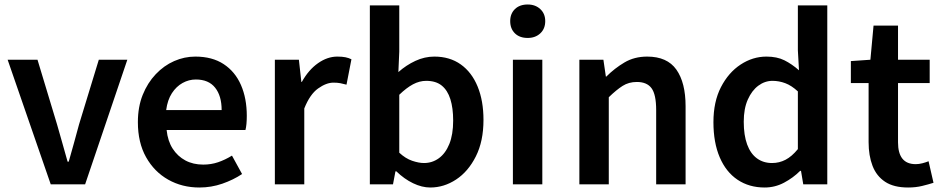

<svg xmlns="http://www.w3.org/2000/svg" viewBox="-20 -821 4194 855"><path d="M206 0 14 -555H147L234 -267Q246 -227 257.5 -184.5Q269 -142 281 -101H286Q298 -142 309.5 -184.5Q321 -227 332 -267L420 -555H547L359 0Z M868 14Q791 14 729 -21Q667 -56 630.5 -121Q594 -186 594 -277Q594 -345 615.5 -398.5Q637 -452 673.5 -490.5Q710 -529 755.5 -549Q801 -569 850 -569Q925 -569 976 -535.5Q1027 -502 1053 -442.5Q1079 -383 1079 -305Q1079 -286 1077.5 -269.5Q1076 -253 1073 -242H722Q727 -193 749 -159Q771 -125 805.5 -106.5Q840 -88 885 -88Q920 -88 951 -98.5Q982 -109 1013 -128L1058 -46Q1019 -20 970 -3Q921 14 868 14ZM720 -331H967Q967 -394 938 -430.5Q909 -467 852 -467Q821 -467 793 -451.5Q765 -436 745.5 -406Q726 -376 720 -331Z M1204 0V-555H1311L1322 -456H1324Q1354 -510 1396 -539.5Q1438 -569 1482 -569Q1504 -569 1518.5 -566Q1533 -563 1545 -557L1523 -444Q1508 -448 1495.5 -450.5Q1483 -453 1465 -453Q1433 -453 1396.5 -427Q1360 -401 1335 -338V0Z M1896 14Q1859 14 1819.5 -5Q1780 -24 1745 -58H1741L1730 0H1627V-797H1758V-591L1754 -500Q1789 -531 1830 -550Q1871 -569 1914 -569Q1983 -569 2032 -534Q2081 -499 2107 -435.5Q2133 -372 2133 -287Q2133 -192 2099 -124.5Q2065 -57 2011 -21.5Q1957 14 1896 14ZM1868 -95Q1905 -95 1934.5 -116.5Q1964 -138 1981 -180Q1998 -222 1998 -284Q1998 -340 1985.5 -379.5Q1973 -419 1947 -440Q1921 -461 1878 -461Q1848 -461 1819 -445.5Q1790 -430 1758 -399V-141Q1786 -115 1815.5 -105Q1845 -95 1868 -95Z M2264 0V-555H2395V0ZM2330 -652Q2294 -652 2273 -672.5Q2252 -693 2252 -727Q2252 -760 2273 -780.5Q2294 -801 2330 -801Q2364 -801 2386 -780.5Q2408 -760 2408 -727Q2408 -693 2386 -672.5Q2364 -652 2330 -652Z M2560 0V-555H2667L2678 -480H2680Q2717 -517 2761 -543Q2805 -569 2862 -569Q2951 -569 2992 -511Q3033 -453 3033 -348V0H2902V-331Q2902 -400 2881.5 -428Q2861 -456 2816 -456Q2780 -456 2752.5 -438.5Q2725 -421 2691 -388V0Z M3385 14Q3316 14 3264.5 -20.5Q3213 -55 3185 -120.5Q3157 -186 3157 -277Q3157 -368 3190.5 -433Q3224 -498 3278 -533.5Q3332 -569 3393 -569Q3440 -569 3473 -552.5Q3506 -536 3538 -508L3533 -597V-797H3664V0H3557L3547 -60H3543Q3512 -29 3471.5 -7.5Q3431 14 3385 14ZM3418 -95Q3450 -95 3478 -109.5Q3506 -124 3533 -157V-414Q3505 -440 3477 -450.5Q3449 -461 3420 -461Q3386 -461 3357 -439.5Q3328 -418 3310 -377.5Q3292 -337 3292 -279Q3292 -219 3307 -178Q3322 -137 3350.5 -116Q3379 -95 3418 -95Z M4024 14Q3960 14 3921.5 -11.5Q3883 -37 3865.5 -82.5Q3848 -128 3848 -188V-451H3769V-549L3856 -555L3870 -707H3979V-555H4120V-451H3979V-187Q3979 -139 3998.5 -114.5Q4018 -90 4058 -90Q4072 -90 4087.5 -94Q4103 -98 4115 -103L4137 -7Q4115 0 4086.5 7Q4058 14 4024 14Z"/></svg>

Font: Noto Sans SC Thin SemiBold
Style: Regular
Weight: 600
Version: Version 2.004-H2;hotconv 1.0.118;makeotfexe 2.5.65603